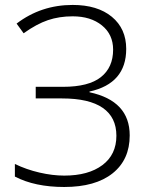

<svg xmlns="http://www.w3.org/2000/svg" viewBox="-20 -744 599 774"><path d="M40 -32.2V-83Q86.4 -60.5 139.2 -48.3Q191.9 -36.1 238.8 -36.1Q336.4 -36.1 392.8 -78.4Q449.2 -120.6 449.2 -196.8Q449.2 -271 394.3 -309.1Q339.4 -347.2 230 -347.2H124V-394H233.9Q337.4 -394 386.7 -433.1Q436 -472.2 436 -543.9Q436 -605 390.9 -641.6Q345.7 -678.2 272.9 -678.2Q218.8 -678.2 173.3 -662.8Q127.9 -647.5 75.2 -609.9L46.9 -648.9Q145.5 -724.1 272.9 -724.1Q373 -724.1 430.9 -676.3Q488.8 -628.4 488.8 -546.9Q488.8 -407.2 340.8 -375V-372.1Q502.9 -337.4 502.9 -198.2Q502.9 -100.1 433.8 -45.2Q364.7 9.8 238.8 9.8Q120.6 9.8 40 -32.2Z"/></svg>

Font: Open Sans Light
Style: Regular
Weight: 300
Foundry: Ascender Corporation
Version: Version 1.10